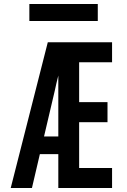

<svg xmlns="http://www.w3.org/2000/svg" viewBox="-20 -948 640 968"><path d="M141 0H34L221 -735H545V-634H379V-433H522V-332H379V-101H545V0H274V-171H181ZM202 -260H274V-567Q269 -548 264.5 -528.5Q260 -509 256 -490ZM128 -842V-928H473V-842Z"/></svg>

Font: Iosevka Extended
Style: Bold
Weight: 700
Width: 7
Monospace: yes
Designer: Belleve Invis
Foundry: Belleve Invis
Version: Version 32.5.0; ttfautohint (v1.8.4)